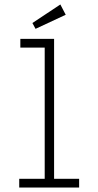

<svg xmlns="http://www.w3.org/2000/svg" viewBox="-20 -839 440 859"><path d="M66 0V-39H180V-626H71V-665H222V-39H334V0ZM139 -710 125 -736 250 -819 274 -773Z"/></svg>

Font: Inconsolata Condensed Light
Style: Regular
Weight: 300
Width: 3
Monospace: yes
Designer: Raph Levien, Cyreal, Brenton Simpson
Foundry: Raph Levien, Cyreal, Google
Version: Version 3.001; ttfautohint (v1.8.2.53-6de2)